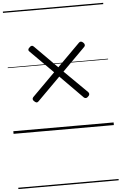

<svg xmlns="http://www.w3.org/2000/svg" viewBox="-79 -982 921 1455"><g transform="rotate(-5 381.5 -255.0)"><path d="M587 -232Q580 -224 571.5 -222.5Q563 -221 555 -228L383 -402L209 -228Q201 -220 192.5 -222.5Q184 -225 177 -233Q169 -239 167.5 -247.5Q166 -256 173 -264L347 -438L175 -610Q166 -618 167.5 -626.5Q169 -635 177 -641Q184 -650 193 -652Q202 -654 210 -646L382 -473L555 -646Q563 -653 571 -651.5Q579 -650 587 -642Q595 -635 596.5 -626Q598 -617 591 -610L418 -437L592 -265Q599 -257 597.5 -248Q596 -239 587 -232ZM0 410H763V420H0ZM0 -20H763V0H0ZM0 -505H763V-500H0ZM0 -930H763V-920H0Z"/></g></svg>

Font: Playwrite DE Grund Guides
Style: Regular
Weight: 400
Designer: Veronika Burian, José Scaglione
Foundry: TypeTogether
Version: Version 1.003